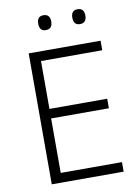

<svg xmlns="http://www.w3.org/2000/svg" viewBox="-97 -966 748 1031"><g transform="rotate(-10 276.5 -451.0)"><path d="M492 0H100V-714H492V-662H158V-401H473V-349H158V-52H492ZM178 -862Q178 -902 213 -902Q249 -902 249 -862Q249 -821 213 -821Q178 -821 178 -862ZM364 -862Q364 -902 399 -902Q435 -902 435 -862Q435 -821 399 -821Q364 -821 364 -862Z"/></g></svg>

Font: Noto Sans Gurmukhi UI Light
Style: Regular
Weight: 300
Designer: Jelle Bosma - Monotype Design Team
Foundry: Monotype Imaging Inc.
Version: Version 2.004; ttfautohint (v1.8.4.7-5d5b)